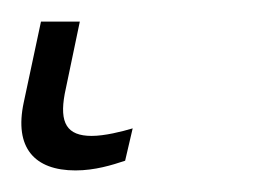

<svg xmlns="http://www.w3.org/2000/svg" viewBox="-35 76 256 178"><path d="M35 234C53 234 69 229 81 225L88 195C78 198 62 202 50 202C27 202 20 190 25 163L39 96H3L-13 171C-22 213 -3 234 35 234Z"/></svg>

Font: Noto Sans ExtraLight
Style: Italic
Weight: 200
Italic angle: -12°
Designer: Monotype Design Team
Foundry: Monotype Imaging Inc.
Version: Version 2.013